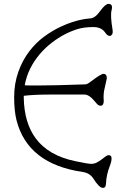

<svg xmlns="http://www.w3.org/2000/svg" viewBox="-20 -818 669 974"><path d="M410.6 -338.4Q329.6 -338.4 240.5 -338.4Q151.4 -338.4 100.6 -332V-320.8Q103 -194.8 161.1 -116.2Q225.6 -28.8 361.3 -0.5Q426.8 13.2 442.4 13.2Q458 13.2 471.2 6.3Q484.4 -0.5 495.1 -8.8Q505.9 -17.1 514.9 -23.9Q523.9 -30.8 531.7 -30.8Q545.9 -30.8 545.9 -14.6Q545.9 1.5 537.6 22.5Q519.5 67.9 517.6 113.8Q516.6 135.3 502.4 135.3Q483.4 135.3 453.6 87.9Q436 60.5 401.4 54.7Q120.1 14.6 63.5 -209Q51.8 -256.8 51.8 -325.4Q51.8 -394 73 -453.4Q94.2 -512.7 128.4 -557.4Q162.6 -602.1 205.1 -633.1Q247.6 -664.1 290.5 -683.6Q367.7 -719.2 437.5 -724.6Q462.4 -725.6 488.8 -762.7Q514.6 -798.3 530.3 -798.3Q554.7 -798.3 545.9 -765.6Q539.1 -738.3 550.8 -668.5Q553.7 -650.4 548.3 -643.1Q543 -635.7 537.1 -635.7Q524.9 -635.7 513.2 -653.3Q494.1 -680.7 453.6 -680.7Q407.2 -680.7 374.3 -670.7Q341.3 -660.6 308.8 -643.8Q276.4 -627 243.7 -602.1Q210.9 -577.1 183.1 -544.9Q120.6 -471.7 105.5 -385.3Q119.1 -384.3 134.8 -384.3H168.9Q255.9 -384.3 414.1 -390.1Q423.3 -390.6 440.9 -404.3Q492.2 -443.4 504.4 -443.4Q522 -443.4 522 -420.9L507.8 -356.4Q505.4 -341.8 505.4 -325.2L506.3 -306.2Q506.3 -281.7 490.2 -281.7Q480.5 -281.7 472.4 -290.3Q464.4 -298.8 455.6 -309.6Q432.6 -336.9 410.6 -338.4Z"/></svg>

Font: Snowburst One
Style: Regular
Weight: 400
Designer: Annet Stirling
Foundry: Annet Stirling
Version: Version 1.001